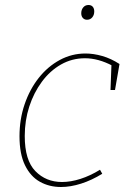

<svg xmlns="http://www.w3.org/2000/svg" viewBox="-20 -742 516 768"><path d="M224 6Q177 6 139.5 -15Q102 -36 80 -81Q58 -126 58 -197Q58 -265 78.5 -325Q99 -385 135 -430.5Q171 -476 219 -502Q267 -528 322 -528Q354 -528 389 -518Q424 -508 458 -486L440 -382H422L426 -488L430 -479Q373 -509 320 -509Q268 -509 224 -484Q180 -459 147.5 -415Q115 -371 97 -315.5Q79 -260 79 -198Q79 -101 121.5 -57.5Q164 -14 228 -14Q263 -14 302 -26.5Q341 -39 380 -63L389 -47Q347 -21 304.5 -7.5Q262 6 224 6ZM328 -663Q318 -663 311.5 -670Q305 -677 305 -689Q305 -703 313 -712.5Q321 -722 334 -722Q345 -722 351 -715Q357 -708 357 -696Q357 -682 349 -672.5Q341 -663 328 -663Z"/></svg>

Font: Bitter Thin Thin
Style: Italic
Weight: 250
Italic angle: -9°
Version: Version 2.002